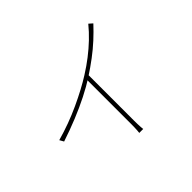

<svg xmlns="http://www.w3.org/2000/svg" viewBox="-155 -1025 1310 1310"><g transform="rotate(-45 500.0 -369.5)"><path d="M110 -334Q235 -369 349.5 -422Q464 -475 546 -527Q600 -561 646.5 -597Q693 -633 734.5 -672.5Q776 -712 812 -756L838 -733Q798 -690 754.5 -650Q711 -610 661 -572.5Q611 -535 553 -497Q500 -463 432 -428.5Q364 -394 286.5 -362.5Q209 -331 127 -304ZM535 -509 565 -527V-65Q565 -50 565.5 -33.5Q566 -17 567 -3.5Q568 10 569 17H531Q532 10 533 -3.5Q534 -17 534.5 -33.5Q535 -50 535 -65Z"/></g></svg>

Font: Noto Sans SC Thin Thin
Style: Regular
Weight: 250
Version: Version 2.004-H2;hotconv 1.0.118;makeotfexe 2.5.65603